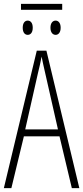

<svg xmlns="http://www.w3.org/2000/svg" viewBox="-20 -977 432 997"><path d="M303 -957H89V-926H303ZM124 -870C110 -870 98 -859 98 -833C98 -807 110 -796 124 -796C138 -796 150 -807 150 -833C150 -859 138 -870 124 -870ZM269 -870C255 -870 242 -859 242 -833C242 -807 255 -796 269 -796C282 -796 295 -807 295 -833C295 -859 282 -870 269 -870ZM353 0H392L221 -714H171L0 0H39L104 -269H289ZM215 -596 281 -305H111L177 -597C185 -631 191 -654 196 -683C202 -654 207 -630 215 -596Z"/></svg>

Font: Noto Sans ExtraCondensed ExtraLight
Style: Regular
Weight: 200
Width: 2
Designer: Monotype Design Team
Foundry: Monotype Imaging Inc.
Version: Version 2.013